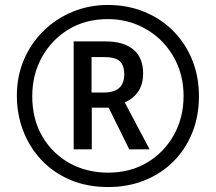

<svg xmlns="http://www.w3.org/2000/svg" viewBox="-20 -795 871 774"><path d="M416 -41Q331 -41 263 -70Q195 -99 147 -150Q99 -201 73.5 -267.5Q48 -334 48 -409Q48 -488 76.5 -554.5Q105 -621 155.5 -670.5Q206 -720 272.5 -747.5Q339 -775 415 -775Q494 -775 561.5 -747.5Q629 -720 678.5 -670Q728 -620 755 -553Q782 -486 782 -407Q782 -327 755 -260Q728 -193 679 -144Q630 -95 563 -68Q496 -41 416 -41ZM416 -99Q505 -99 573.5 -140Q642 -181 681 -251Q720 -321 720 -408Q720 -475 696.5 -531.5Q673 -588 631.5 -629.5Q590 -671 534.5 -694.5Q479 -718 415 -718Q325 -718 256.5 -676.5Q188 -635 149 -564.5Q110 -494 110 -407Q110 -314 151 -244.5Q192 -175 261 -137Q330 -99 416 -99ZM277 -193V-628H406Q478 -628 517.5 -595.5Q557 -563 557 -498Q557 -416 483 -382L583 -193H501L418 -361H350V-193ZM399 -422Q481 -422 481 -496Q481 -531 463 -548Q445 -565 399 -565H349V-422Z"/></svg>

Font: Noto Sans Tamil UI ExtraCondensed SemiBold
Style: Regular
Weight: 600
Width: 2
Designer: Jelle Bosma - Monotype Design Team
Foundry: Monotype Imaging Inc.
Version: Version 2.004; ttfautohint (v1.8.4.7-5d5b)